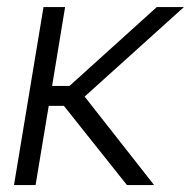

<svg xmlns="http://www.w3.org/2000/svg" viewBox="-20 -536 553 556"><path d="M168.5 -515.6 130.9 -287.1H181.2L434.1 -515.6H512.7L225.1 -256.3L426.3 0H347.7L165 -229.5H121.1L83 0H20.5L106 -515.6Z"/></svg>

Font: Inter Display Light
Style: Italic
Weight: 300
Italic angle: -9.39999°
Designer: Rasmus Andersson
Foundry: rsms
Version: Version 4.000;git-a52131595